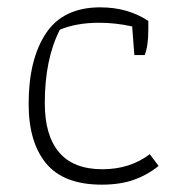

<svg xmlns="http://www.w3.org/2000/svg" viewBox="-20 -494 486 523"><path d="M58 -211Q58 -332 105 -403Q152 -474 253 -474Q328 -474 384 -437V-413Q384 -368 374 -344H346L340 -422Q295 -432 250 -432Q188 -432 143 -413Q102 -333 102 -213Q102 -125 141 -79Q180 -33 259 -33Q334 -33 388 -74L412 -42Q381 -17 344 -4Q307 9 257 9Q154 9 106 -48.5Q58 -106 58 -211Z"/></svg>

Font: Athiti Light
Style: Regular
Weight: 300
Designer: CadsonDemak Team
Foundry: CadsonDemak
Version: Version 1.033